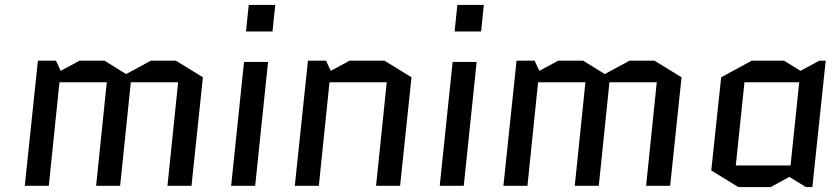

<svg xmlns="http://www.w3.org/2000/svg" viewBox="-20 -750 3380 775"><path d="M799 -438 753 0H656L699 -418H508L465 0H368L411 -418H220L177 0H80L133 -505H206L225 -464L301 -505H402L489 -451L589 -505H690Z M1062 -500 1010 0H913L965 -500ZM973 -623 984 -730H1091L1080 -623Z M1641 -438 1595 0H1498L1541 -418H1310L1267 0H1170L1223 -505H1296L1315 -464L1391 -505H1532Z M1904 -500 1852 0H1755L1807 -500ZM1815 -623 1826 -730H1933L1922 -623Z M2731 -438 2685 0H2588L2631 -418H2440L2397 0H2300L2343 -418H2152L2109 0H2012L2065 -505H2138L2157 -464L2233 -505H2334L2421 -451L2521 -505H2622Z M2985 -418 2950 -82H3171L3206 -418ZM3313 -505 3259 5H3233L3166 -36L3091 5H2960L2851 -62L2891 -438L3014 -505H3145L3211 -464L3287 -505Z"/></svg>

Font: Quantico
Style: Italic
Weight: 400
Italic angle: -12°
Designer: Matt Desmond
Foundry: MADtype
Version: Version 2.002